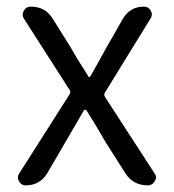

<svg xmlns="http://www.w3.org/2000/svg" viewBox="-20 -560 525 580"><path d="M57.6 0Q43.9 0 37.1 -12.7Q34.2 -17.6 34.2 -23.4Q34.2 -30.3 38.1 -36.1L190.4 -275.4Q194.3 -282.2 190.4 -288.1L52.7 -502.9Q44.9 -514.6 51.8 -527.3Q58.6 -540 73.2 -540Q117.2 -540 139.6 -502.9L193.4 -417Q210 -386.7 247.1 -329.1Q248 -327.1 250 -327.1Q252 -327.1 252.9 -329.1Q260.7 -342.8 277.3 -372.6Q293.9 -402.3 301.8 -417L351.6 -503.9Q373 -540 415 -540Q428.7 -540 435.5 -527.8Q442.4 -515.6 434.6 -503.9L296.9 -280.3Q293 -274.4 296.9 -267.6L446.3 -37.1Q451.2 -31.2 451.2 -24.4Q451.2 -18.6 447.3 -12.7Q440.4 0 426.8 0Q381.8 0 358.4 -37.1L298.8 -130.9Q273.4 -175.8 241.2 -226.6Q240.2 -228.5 237.8 -228.5Q235.4 -228.5 233.4 -226.6Q227.5 -216.8 177.7 -130.9L123 -37.1Q100.6 0 57.6 0Z"/></svg>

Font: Gen Jyuu Gothic Normal
Style: Regular
Weight: 300
Designer: [Source Han Sans]
Ryoko NISHIZUKA  (kana & ideographs); Paul D. Hunt (Latin, Greek & Cyrillic); Wenlong ZHANG  (bopomofo
Version: Version 1.002.20150607